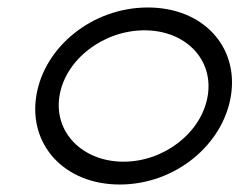

<svg xmlns="http://www.w3.org/2000/svg" viewBox="-20 -482 640 513"><path d="M300 11C448 11 576 -95 597 -226C618 -357 523 -462 375 -462C227 -462 98 -357 77 -226C56 -95 152 11 300 11ZM366 -401C475 -401 551 -324 535 -226C519 -128 419 -50 310 -50C201 -50 123 -128 139 -226C155 -324 257 -401 366 -401Z"/></svg>

Font: Charger Pro
Style: LitExtObl
Weight: 300
Designer: Jasper
Foundry: Cannot Into Space Fonts
Version: Version 1.09